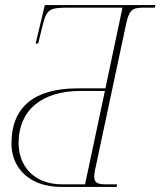

<svg xmlns="http://www.w3.org/2000/svg" viewBox="-20 -734 630 754"><path d="M220 0H438L440 -10H397C362 -10 350 -17 350 -40C350 -53 354 -72 360 -98L474 -634C487 -693 495 -704 545 -704H588L590 -714H156L120 -563H130L144 -621C163 -698 168 -704 252 -704H461L394 -387H285C117 -387 25 -316 25 -170C25 -75 95 0 220 0ZM226 -10C105 -10 53 -90 53 -172C53 -301 143 -377 298 -377H392L314 -10Z"/></svg>

Font: Noto Serif Display Thin
Style: Italic
Weight: 100
Italic angle: -12°
Designer: Monotype Design Team
Foundry: Monotype Imaging Inc.
Version: Version 2.009